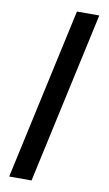

<svg xmlns="http://www.w3.org/2000/svg" viewBox="-107 -851 623 1102"><g transform="rotate(10 204.5 -300.0)"><path d="M30 200 248.4 -800H378.7L160.3 200Z"/></g></svg>

Font: Big Shoulders Stencil Text SC Thin
Style: Regular
Weight: 100
Designer: Patric King
Foundry: XO Type Co
Version: Version 2.001